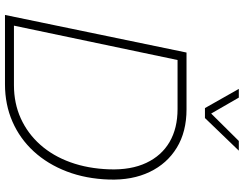

<svg xmlns="http://www.w3.org/2000/svg" viewBox="-124 -855 979 771"><g transform="rotate(90 365.5 -469.5)"><path d="M40 0 191 -729H419Q509 -729 573 -690Q637 -651 670.5 -581Q704 -511 701 -418Q698 -325 668.5 -248Q639 -171 588 -115.5Q537 -60 468.5 -30Q400 0 318 0ZM83 -36H322Q395 -36 455.5 -63.5Q516 -91 561 -141.5Q606 -192 631.5 -262.5Q657 -333 660 -419Q663 -506 634 -567.5Q605 -629 550 -661Q495 -693 418 -693H221ZM414 -803 337 -939H372L436 -828L546 -939H585L454 -803Z"/></g></svg>

Font: Mona Sans ExtraLight
Style: Italic
Weight: 200
Italic angle: -11.6951°
Designer: Deni Anggara
Foundry: GitHub
Version: Version 2.000